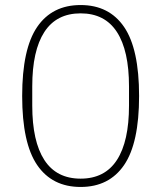

<svg xmlns="http://www.w3.org/2000/svg" viewBox="-20 -730 640 762"><path d="M300 12Q187 12 127.5 -75Q68 -162 68 -349Q68 -536 127.5 -623Q187 -710 300 -710Q413 -710 472.5 -623Q532 -536 532 -349Q532 -162 472.5 -75Q413 12 300 12ZM300 -21Q396 -21 444 -95Q492 -169 492 -311V-387Q492 -529 444 -603Q396 -677 300 -677Q204 -677 156 -603Q108 -529 108 -387V-311Q108 -169 156 -95Q204 -21 300 -21Z"/></svg>

Font: IBM Plex Sans Arabic ExtraLight
Style: Regular
Weight: 200
Designer: Mike Abbink, Paul van der Laan, Pieter van Rosmalen, Wael Morcos, Khajak Apelian
Foundry: Bold Monday
Version: Version 1.1